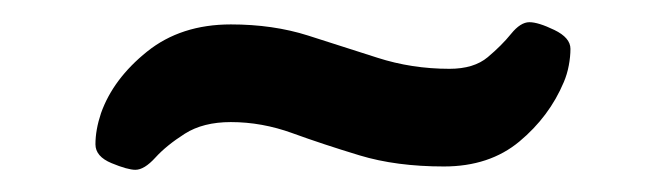

<svg xmlns="http://www.w3.org/2000/svg" viewBox="-20 -361 600 173"><path d="M102 -208Q95 -208 80.5 -214Q66 -220 66 -231Q66 -244 71 -259Q82 -290 112.5 -314.5Q143 -339 188 -339Q226 -339 257.5 -329Q289 -319 320 -309Q351 -299 385 -299Q407 -299 419.5 -309.5Q432 -320 440.5 -330.5Q449 -341 457 -341Q465 -341 479.5 -334Q494 -327 494 -317Q494 -310 492.5 -302Q491 -294 488 -287Q475 -256 448 -233.5Q421 -211 380 -211Q337 -211 304 -221Q271 -231 243.5 -241Q216 -251 188 -251Q163 -251 146.5 -240.5Q130 -230 120 -219Q110 -208 102 -208Z"/></svg>

Font: Asap
Style: Regular
Weight: 400
Designer: Pablo Cosgaya
Foundry: Omnibus-Type
Version: Version 3.001